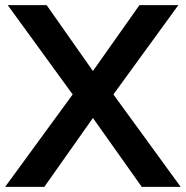

<svg xmlns="http://www.w3.org/2000/svg" viewBox="-21 -725 721 745"><path d="M-1 0 281 -386V-331L9 -705H160L356 -426H323L520 -705H671L399 -331V-386L680 0H529L322 -292H357L151 0Z"/></svg>

Font: Nunito Sans 11pt
Style: Bold
Weight: 700
Version: Version 3.101;gftools[0.9.27]